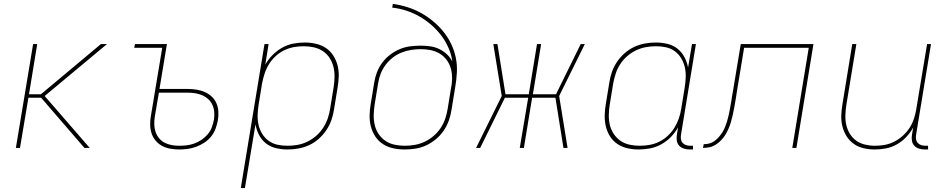

<svg xmlns="http://www.w3.org/2000/svg" viewBox="-20 -755 4840 980"><path d="M61 0 149 -530H170L128 -274H189L495 -530H526L208 -265L438 0H411L190 -256H125L82 0Z M895 8Q872 8 849.5 4Q827 0 808 -10Q789 -20 775 -36.5Q761 -53 754 -73.5Q747 -94 746.5 -117Q746 -140 750 -162L808 -511H665L669 -530H832L794 -301H938Q961 -301 983 -297.5Q1005 -294 1024.5 -285.5Q1044 -277 1060 -262.5Q1076 -248 1084.5 -228.5Q1093 -209 1094.5 -186Q1096 -163 1092 -141Q1088 -119 1080 -97.5Q1072 -76 1057.5 -58Q1043 -40 1023 -27Q1003 -14 981.5 -6Q960 2 938.5 5Q917 8 895 8ZM895 -11Q915 -11 934.5 -13.5Q954 -16 973 -23Q992 -30 1009.5 -42Q1027 -54 1040.5 -70Q1054 -86 1061 -105Q1068 -124 1072 -144Q1075 -163 1073.5 -182.5Q1072 -202 1064.5 -219Q1057 -236 1043.5 -248.5Q1030 -261 1013 -268.5Q996 -276 977 -279Q958 -282 938 -282H791L770 -159Q767 -139 767.5 -119.5Q768 -100 774 -82Q780 -64 792 -49.5Q804 -35 820.5 -26.5Q837 -18 856 -14.5Q875 -11 895 -11Z M1209 205 1330 -530H1351L1334 -425Q1349 -452 1371.5 -474.5Q1394 -497 1421 -512Q1448 -527 1477.5 -532.5Q1507 -538 1536 -538Q1565 -538 1593 -531.5Q1621 -525 1643.5 -510Q1666 -495 1681 -471.5Q1696 -448 1703 -421Q1710 -394 1709 -365Q1708 -336 1703 -307L1685 -197Q1681 -169 1671.5 -142Q1662 -115 1645.5 -90.5Q1629 -66 1606.5 -46Q1584 -26 1557.5 -14Q1531 -2 1503 3Q1475 8 1447 8Q1417 8 1388 1Q1359 -6 1337 -23.5Q1315 -41 1302 -66.5Q1289 -92 1284 -120L1230 205ZM1447 -11Q1473 -11 1498.5 -15.5Q1524 -20 1548 -31.5Q1572 -43 1593 -61Q1614 -79 1629 -102Q1644 -125 1652.5 -149.5Q1661 -174 1665 -200L1683 -310Q1687 -336 1687.5 -362.5Q1688 -389 1682 -413.5Q1676 -438 1662.5 -459Q1649 -480 1628 -494Q1607 -508 1581.5 -513.5Q1556 -519 1530 -519Q1505 -519 1480 -514.5Q1455 -510 1431 -498.5Q1407 -487 1387 -468.5Q1367 -450 1353 -427.5Q1339 -405 1331 -380.5Q1323 -356 1318 -331L1300 -221Q1296 -195 1295 -169Q1294 -143 1299.5 -118.5Q1305 -94 1318 -72.5Q1331 -51 1351 -36.5Q1371 -22 1395.5 -16.5Q1420 -11 1447 -11Z M2046 8Q2016 8 1987.5 2Q1959 -4 1935.5 -19Q1912 -34 1896.5 -57Q1881 -80 1873.5 -107.5Q1866 -135 1866.5 -164.5Q1867 -194 1872 -223L1890 -333Q1894 -360 1904 -386Q1914 -412 1931 -435Q1948 -458 1971 -475.5Q1994 -493 2020 -504Q2046 -515 2073 -518.5Q2100 -522 2127 -522Q2152 -522 2176.5 -518.5Q2201 -515 2222.5 -504.5Q2244 -494 2261.5 -477.5Q2279 -461 2289 -440Q2284 -477 2269 -511Q2254 -545 2232 -574Q2210 -603 2182.5 -627Q2155 -651 2123.5 -669.5Q2092 -688 2056 -700Q2020 -712 1982 -716L1985 -735Q2023 -730 2059.5 -718.5Q2096 -707 2128.5 -689Q2161 -671 2189.5 -647.5Q2218 -624 2241.5 -595.5Q2265 -567 2281.5 -533.5Q2298 -500 2306 -462.5Q2314 -425 2312 -385.5Q2310 -346 2303 -307L2285 -197Q2281 -169 2271.5 -141.5Q2262 -114 2245.5 -89.5Q2229 -65 2206 -45.5Q2183 -26 2156.5 -13.5Q2130 -1 2101.5 3.5Q2073 8 2046 8ZM2046 -11Q2071 -11 2097 -15.5Q2123 -20 2147.5 -31.5Q2172 -43 2193 -61Q2214 -79 2229 -101.5Q2244 -124 2252.5 -149Q2261 -174 2265 -200L2283 -311L2285 -321L2286 -330Q2289 -354 2286.5 -377.5Q2284 -401 2275.5 -421.5Q2267 -442 2252 -458.5Q2237 -475 2217 -485.5Q2197 -496 2173.5 -500Q2150 -504 2127 -504Q2127 -504 2126.5 -504Q2126 -504 2126 -504Q2102 -504 2077.5 -500Q2053 -496 2029 -486.5Q2005 -477 1984 -460.5Q1963 -444 1947.5 -423Q1932 -402 1923 -378.5Q1914 -355 1910 -330L1892 -220Q1888 -194 1887.5 -167.5Q1887 -141 1893 -116Q1899 -91 1913 -70.5Q1927 -50 1947.5 -36Q1968 -22 1994 -16.5Q2020 -11 2046 -11Z M2410 0 2541 -265 2498 -530H2519L2560 -274H2679L2721 -530H2742L2700 -274H2818L2944 -530H2965L2834 -265L2877 0H2856L2815 -256H2696L2654 0H2633L2676 -256H2557L2431 0Z M3239 8Q3210 8 3182 1.5Q3154 -5 3131.5 -20Q3109 -35 3094 -58.5Q3079 -82 3072.5 -109Q3066 -136 3066.5 -165Q3067 -194 3072 -223L3090 -333Q3094 -361 3103.5 -388Q3113 -415 3129.5 -439.5Q3146 -464 3169 -484Q3192 -504 3218 -516Q3244 -528 3272 -533Q3300 -538 3328 -538Q3358 -538 3387 -531Q3416 -524 3438 -506.5Q3460 -489 3473.5 -463.5Q3487 -438 3492 -410L3512 -530H3532L3456 -68Q3454 -56 3455.5 -45Q3457 -34 3464 -26Q3471 -18 3481.5 -14.5Q3492 -11 3503 -11H3517V8H3500Q3485 8 3470.5 3.5Q3456 -1 3446.5 -11.5Q3437 -22 3434.5 -37Q3432 -52 3435 -68L3441 -105Q3426 -78 3404 -55.5Q3382 -33 3354.5 -18Q3327 -3 3297.5 2.5Q3268 8 3239 8ZM3245 -11Q3270 -11 3295.5 -15.5Q3321 -20 3344.5 -31.5Q3368 -43 3388 -61.5Q3408 -80 3422 -102.5Q3436 -125 3444.5 -149.5Q3453 -174 3457 -199L3475 -309Q3479 -335 3480 -361Q3481 -387 3475.5 -411.5Q3470 -436 3457 -457.5Q3444 -479 3424.5 -493.5Q3405 -508 3380 -513.5Q3355 -519 3328 -519Q3303 -519 3277.5 -514.5Q3252 -510 3227.5 -498.5Q3203 -487 3182 -469Q3161 -451 3146 -428Q3131 -405 3123 -380.5Q3115 -356 3110 -330L3092 -220Q3088 -194 3087.5 -167.5Q3087 -141 3093 -116.5Q3099 -92 3113 -71Q3127 -50 3147.5 -36Q3168 -22 3193.5 -16.5Q3219 -11 3245 -11Z M3568 0 3572 -19Q3586 -19 3600 -22.5Q3614 -26 3626.5 -35Q3639 -44 3649 -55.5Q3659 -67 3667 -79.5Q3675 -92 3680.5 -106Q3686 -120 3690.5 -134Q3695 -148 3698 -162Q3701 -176 3704 -190Q3707 -204 3709 -218Q3711 -232 3714 -246Q3715 -255 3716.5 -264.5Q3718 -274 3720 -283L3761 -530H4132L4045 0H4024L4108 -511H3778L3740 -280Q3739 -275 3738.5 -270Q3738 -265 3737 -260Q3734 -244 3731.5 -227.5Q3729 -211 3725.5 -194.5Q3722 -178 3718.5 -162Q3715 -146 3710 -129.5Q3705 -113 3698 -97Q3691 -81 3682 -66.5Q3673 -52 3660.5 -39Q3648 -26 3633 -16.5Q3618 -7 3601.5 -3.5Q3585 0 3568 0Z M4445 8Q4416 8 4388 1.5Q4360 -5 4338 -20.5Q4316 -36 4301.5 -59Q4287 -82 4280 -109Q4273 -136 4274 -165Q4275 -194 4280 -223L4330 -530H4351L4300 -220Q4296 -194 4295 -168Q4294 -142 4299.5 -117.5Q4305 -93 4318 -72Q4331 -51 4350.5 -37Q4370 -23 4395 -17Q4420 -11 4446 -11Q4471 -11 4496 -15.5Q4521 -20 4544.5 -32Q4568 -44 4588 -62Q4608 -80 4622.5 -102.5Q4637 -125 4645 -149.5Q4653 -174 4657 -199L4712 -530H4732L4656 -68Q4654 -56 4655.5 -45Q4657 -34 4664 -26Q4671 -18 4681.5 -14.5Q4692 -11 4703 -11H4717V8H4700Q4685 8 4670.5 3.5Q4656 -1 4646.5 -11.5Q4637 -22 4634.5 -37Q4632 -52 4635 -68L4641 -104Q4626 -77 4605 -55Q4584 -33 4557.5 -18Q4531 -3 4502 2.5Q4473 8 4445 8Z"/></svg>

Font: Iosevka Curly Thin Extended
Style: Italic
Weight: 100
Width: 7
Italic angle: -9°
Monospace: yes
Designer: Belleve Invis
Foundry: Belleve Invis
Version: Version 11.1.0; ttfautohint (v1.8.3)